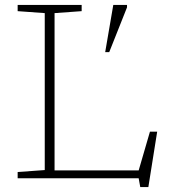

<svg xmlns="http://www.w3.org/2000/svg" viewBox="-20 -727 693 783"><path d="M585 36H552L545.5 0H52V-25.5L162.5 -33.5V-673.5L52 -681.5V-707H313V-681.5L202.5 -673.5V-32H545.5L591.5 -190H621ZM409 -514.5 442 -707H498V-697L425.5 -514.5Z"/></svg>

Font: Newsreader Caption ExtraLight
Style: Regular
Weight: 275
Designer: Hugues Gentile
Foundry: Production Type
Version: Version 1.001